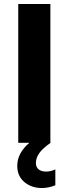

<svg xmlns="http://www.w3.org/2000/svg" viewBox="-20 -720 346 968"><path d="M72 -700H234V-1L235 0Q195 28 178 52Q161 76 161 102Q161 123 175 134Q189 145 212 145Q236 145 259 134V214Q225 228 191 228Q139 228 103 198Q67 168 67 116Q67 52 128 0H72Z"/></svg>

Font: Chess Sans
Style: Bold
Weight: 700
Designer: Wolf Bōese
Foundry: Wolf Bōese
Version: Version 7.223